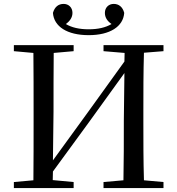

<svg xmlns="http://www.w3.org/2000/svg" viewBox="-20 -963 907 983"><path d="M434 -783C543 -783 611 -827 616 -897C608 -928 588 -943 562 -943C537 -943 517 -925 517 -897C517 -874 529 -855 551 -840C521 -822 482 -813 434 -813C386 -813 347 -822 317 -840C338 -855 351 -874 351 -897C351 -925 331 -943 306 -943C279 -943 260 -928 251 -897C256 -827 324 -783 434 -783ZM510 -701 618 -692 617 -648 429 -387 251 -142 254 -392C254 -493 254 -593 255 -692L357 -701V-732H51V-701L151 -692C152 -593 152 -493 152 -392V-339C152 -239 152 -138 151 -40L51 -31V0H357V-31L250 -41L251 -85L433 -334L617 -589L614 -345C614 -239 614 -139 612 -40L510 -31V0H817V-31L717 -40C714 -140 714 -239 714 -339V-392C714 -493 714 -593 717 -693L817 -701V-732H510Z"/></svg>

Font: Noto Serif TC Medium
Style: Regular
Weight: 500
Designer: Ryoko NISHIZUKA 西塚涼子 (kana & ideographs); Frank Grießhammer (Latin, Greek & Cyrillic); Wenlong ZHANG 张文龙 (bopomofo); San
Foundry: Adobe
Version: Version 2.001;hotconv 1.1.0;makeotfexe 2.6.0